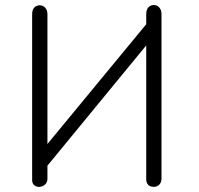

<svg xmlns="http://www.w3.org/2000/svg" viewBox="-20 -723 790 761"><path d="M620.1 -667Q620.1 -684.6 610.4 -694.3Q601.6 -703.1 589.8 -703.1Q577.1 -703.1 568.4 -694.3Q559.6 -684.6 559.6 -667V-627L168 -152.3V-667Q168 -683.6 158.2 -693.4Q149.4 -702.1 137.7 -702.1Q125 -702.1 116.2 -693.4Q107.4 -684.6 107.4 -667V-8.8Q107.4 3.9 116.2 11.7Q125 18.6 137.7 17.6Q149.4 16.6 158.2 8.8Q168 0 168 -14.6V-66.4L559.6 -543V-11.7Q559.6 2 568.4 10.7Q577.1 17.6 589.8 17.6Q601.6 17.6 610.4 9.8Q620.1 0 620.1 -14.6Z"/></svg>

Font: Gulim
Style: Regular
Weight: 400
Version: Version 2.21